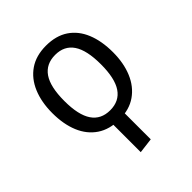

<svg xmlns="http://www.w3.org/2000/svg" viewBox="-206 -669 1011 1011"><g transform="rotate(-45 300.0 -163.0)"><path d="M342.5 0.5V201.5L257.5 212V0.5ZM301 -537.5Q375.5 -537.5 425.8 -503.8Q476 -470 501.2 -408.5Q526.5 -347 526.5 -263.5Q526.5 -183 500.5 -121Q474.5 -59 424.2 -23.8Q374 11.5 300 11.5Q226 11.5 175.5 -22.5Q125 -56.5 99.2 -118.2Q73.5 -180 73.5 -262.5Q73.5 -344 99.5 -406Q125.5 -468 176.2 -502.8Q227 -537.5 301 -537.5ZM301 -469Q233 -469 198.2 -418.8Q163.5 -368.5 163.5 -262.5Q163.5 -158.5 197.8 -108Q232 -57.5 300 -57.5Q368 -57.5 402.2 -108Q436.5 -158.5 436.5 -263.5Q436.5 -368.5 402.5 -418.8Q368.5 -469 301 -469Z"/></g></svg>

Font: Fira Code Light
Style: Regular
Weight: 400
Monospace: yes
Version: Version 5.002